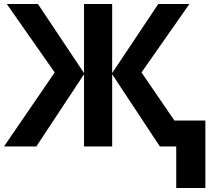

<svg xmlns="http://www.w3.org/2000/svg" viewBox="-20 -734 1069 962"><path d="M929 -714 689 -371 854 -130H1009V208H863V0H781L542 -362V0H401V-362L162 0H0L254 -371L14 -714H170L401 -368V-714H542V-368L773 -714Z"/></svg>

Font: Noto Sans IKEA
Style: Bold
Weight: 600
Designer: Monotype Design Team
Foundry: Monotype Imaging Inc.
Version: Version 2.001